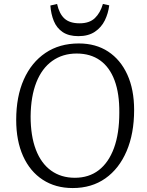

<svg xmlns="http://www.w3.org/2000/svg" viewBox="-20 -938 743 972"><path d="M62 -331Q62 -449 100.5 -535.5Q139 -622 210 -670Q281 -718 379 -718Q465 -718 527.5 -677Q590 -636 624.5 -560.5Q659 -485 659 -381Q659 -262 621 -173Q583 -84 513.5 -35Q444 14 348 14Q261 14 196.5 -28Q132 -70 97 -147.5Q62 -225 62 -331ZM135 -349Q135 -250 161.5 -180.5Q188 -111 238.5 -74.5Q289 -38 359 -38Q430 -38 480 -76.5Q530 -115 557 -188.5Q584 -262 584 -367Q585 -464 560 -531Q535 -598 486.5 -632.5Q438 -667 368 -667Q297 -667 244.5 -629.5Q192 -592 164 -521Q136 -450 135 -349ZM269 -918Q280 -868 306.5 -844Q333 -820 383 -820Q433 -820 460.5 -846.5Q488 -873 501 -918L533 -911Q528 -870 510.5 -834.5Q493 -799 460 -777Q427 -755 377 -755Q328 -755 297.5 -775.5Q267 -796 252.5 -831.5Q238 -867 235 -910Z"/></svg>

Font: Literata 18pt Light
Style: Italic
Weight: 300
Italic angle: -2°
Designer: Latin by Veronika Burian and Jose Scaglione. Greek by Irene Vlachou. Cyrillic by Vera Evstafieva
Foundry: TypeTogether
Version: Version 3.103;gftools[0.9.29]